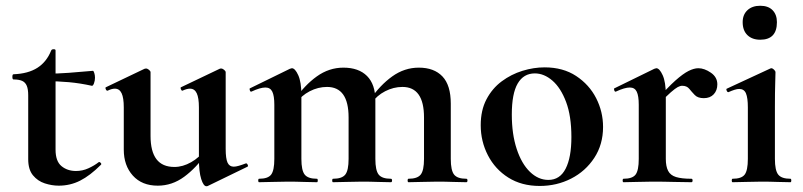

<svg xmlns="http://www.w3.org/2000/svg" viewBox="-20 -633 2789 667"><path d="M184 12Q160 12 135.5 4Q111 -4 94.5 -24Q78 -44 78 -80V-302Q78 -323 73 -335Q68 -347 57 -352Q46 -357 27 -357Q23 -357 23 -366Q23 -375 27 -375Q78 -377 110 -397.5Q142 -418 158 -458Q160 -462 166.5 -462Q173 -462 173 -458V-113Q173 -73 193.5 -56Q214 -39 244 -39Q267 -39 287.5 -48.5Q308 -58 322 -69Q325 -72 329.5 -67.5Q334 -63 330 -60Q293 -23 258.5 -5.5Q224 12 184 12ZM299 -335Q258 -344 219.5 -347.5Q181 -351 138 -351V-377Q179 -377 218.5 -380Q258 -383 303 -387Q305 -387 307.5 -379.5Q310 -372 310 -363Q310 -353 306.5 -343.5Q303 -334 299 -335Z M528 12Q473 12 441.5 -23Q410 -58 410 -113V-260Q410 -293 402.5 -309Q395 -325 379 -325Q368 -325 354 -318Q350 -317 347.5 -323Q345 -329 348 -330L482 -394Q485 -395 487 -395Q492 -395 497.5 -390.5Q503 -386 503 -382V-161Q503 -107 523.5 -80Q544 -53 586 -53Q615 -53 644 -69.5Q673 -86 690 -111L696 -99Q662 -50 620 -19Q578 12 528 12ZM764 -382V-116Q764 -82 770.5 -68Q777 -54 792 -54Q799 -54 809.5 -57Q820 -60 833 -65Q837 -67 840 -61.5Q843 -56 840 -54L702 13Q700 14 697 14Q687 14 679 -11Q671 -36 671 -82V-260Q671 -293 663.5 -309Q656 -325 640 -325Q629 -325 614 -318Q611 -317 608.5 -323Q606 -329 609 -330L743 -394Q745 -395 748 -395Q753 -395 758.5 -390.5Q764 -386 764 -382Z M1399 0Q1396 0 1396 -6Q1396 -12 1399 -12Q1430 -12 1441.5 -26.5Q1453 -41 1453 -81V-225Q1453 -331 1378 -331Q1347 -331 1318 -316Q1289 -301 1271 -275L1266 -287Q1300 -337 1342.5 -367.5Q1385 -398 1435 -398Q1488 -398 1517 -367.5Q1546 -337 1546 -273V-81Q1546 -41 1557.5 -26.5Q1569 -12 1600 -12Q1604 -12 1604 -6Q1604 0 1600 0Q1580 0 1554 -1Q1528 -2 1499 -2Q1471 -2 1445 -1Q1419 0 1399 0ZM1137 0Q1134 0 1134 -6Q1134 -12 1137 -12Q1168 -12 1179.5 -26.5Q1191 -41 1191 -81V-225Q1191 -331 1116 -331Q1085 -331 1056 -316Q1027 -301 1009 -275L1004 -287Q1038 -337 1080.5 -367.5Q1123 -398 1173 -398Q1226 -398 1255 -369Q1284 -340 1284 -284V-81Q1284 -41 1295.5 -26.5Q1307 -12 1338 -12Q1342 -12 1342 -6Q1342 0 1338 0Q1318 0 1292 -1Q1266 -2 1237 -2Q1209 -2 1183 -1Q1157 0 1137 0ZM880 0Q877 0 877 -6Q877 -12 880 -12Q911 -12 922 -26.5Q933 -41 933 -81V-269Q933 -300 926 -314.5Q919 -329 902 -329Q893 -329 881 -325.5Q869 -322 854 -315Q850 -313 848 -319Q846 -325 848 -326L987 -394Q993 -396 994 -396Q1005 -396 1016 -372Q1027 -348 1027 -303V-81Q1027 -41 1038.5 -26.5Q1050 -12 1081 -12Q1084 -12 1084 -6Q1084 0 1081 0Q1061 0 1035 -1Q1009 -2 980 -2Q952 -2 926 -1Q900 0 880 0Z M1855 13Q1792 13 1746 -16Q1700 -45 1675 -93.5Q1650 -142 1650 -198Q1650 -250 1670 -288Q1690 -326 1723 -350.5Q1756 -375 1795 -387Q1834 -399 1872 -399Q1936 -399 1981.5 -369Q2027 -339 2051 -292Q2075 -245 2075 -192Q2075 -131 2044.5 -84.5Q2014 -38 1964 -12.5Q1914 13 1855 13ZM1885 -8Q1925 -8 1945 -47Q1965 -86 1965 -157Q1965 -230 1946.5 -279Q1928 -328 1899 -353Q1870 -378 1838 -378Q1799 -378 1778.5 -343Q1758 -308 1758 -235Q1758 -167 1775 -115.5Q1792 -64 1821 -36Q1850 -8 1885 -8Z M2268 -271 2260 -284Q2299 -329 2326 -353Q2353 -377 2372 -386.5Q2391 -396 2406 -396Q2427 -396 2449.5 -380.5Q2472 -365 2472 -340Q2472 -319 2459.5 -305.5Q2447 -292 2425 -292Q2404 -292 2393.5 -303Q2383 -314 2374.5 -324.5Q2366 -335 2350 -335Q2343 -335 2334.5 -330.5Q2326 -326 2310.5 -312.5Q2295 -299 2268 -271ZM2146 0Q2143 0 2143 -6Q2143 -12 2146 -12Q2177 -12 2188 -26.5Q2199 -41 2199 -81V-269Q2199 -300 2192 -314.5Q2185 -329 2168 -329Q2159 -329 2147 -325.5Q2135 -322 2120 -315Q2116 -313 2114 -319Q2112 -325 2114 -326L2253 -394Q2259 -396 2260 -396Q2271 -396 2282 -372Q2293 -348 2293 -303V-81Q2293 -55 2301 -39.5Q2309 -24 2328.5 -18Q2348 -12 2382 -12Q2386 -12 2386 -6Q2386 0 2382 0Q2355 0 2320.5 -1Q2286 -2 2246 -2Q2218 -2 2192 -1Q2166 0 2146 0Z M2525 0Q2522 0 2522 -6Q2522 -12 2525 -12Q2556 -12 2567 -26.5Q2578 -41 2578 -81V-260Q2578 -293 2571.5 -308.5Q2565 -324 2548 -324Q2541 -324 2531.5 -321Q2522 -318 2511 -313Q2507 -312 2504.5 -318Q2502 -324 2505 -325L2656 -395Q2658 -396 2659 -396Q2664 -396 2669 -391Q2674 -386 2674 -382Q2674 -370 2673 -342Q2672 -314 2672 -262V-81Q2672 -41 2683.5 -26.5Q2695 -12 2726 -12Q2729 -12 2729 -6Q2729 0 2726 0Q2706 0 2680 -1Q2654 -2 2625 -2Q2597 -2 2571 -1Q2545 0 2525 0ZM2621 -495Q2593 -495 2576.5 -511Q2560 -527 2560 -556Q2560 -582 2576.5 -597.5Q2593 -613 2621 -613Q2649 -613 2664 -597.5Q2679 -582 2679 -556Q2679 -495 2621 -495Z"/></svg>

Font: Cormorant Garamond Light
Style: Bold
Weight: 700
Version: Version 4.001